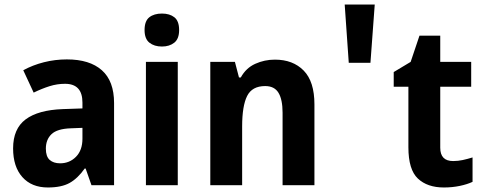

<svg xmlns="http://www.w3.org/2000/svg" viewBox="-20 -886 2140 850"><path d="M276 -623Q377 -623 431 -575Q485 -527 485 -430V-66H385L359 -140H355Q324 -96 288 -76Q252 -56 192 -56Q120 -56 79 -102Q38 -148 38 -229Q38 -316 93.5 -357.5Q149 -399 258 -403L345 -406V-432Q345 -515 268 -515Q233 -515 199.5 -504.5Q166 -494 129 -476L83 -575Q125 -598 174.5 -610.5Q224 -623 276 -623ZM294 -318Q233 -316 208 -292Q183 -268 183 -228Q183 -193 200 -178Q217 -163 246 -163Q288 -163 316.5 -192Q345 -221 345 -272V-320Z M697 -826Q731 -826 752 -809.5Q773 -793 773 -753Q773 -714 751.5 -697Q730 -680 697 -680Q663 -680 641.5 -697Q620 -714 620 -753Q620 -793 641 -809.5Q662 -826 697 -826ZM767 -612V-66H626V-612Z M1197 -622Q1277 -622 1324.5 -573.5Q1372 -525 1372 -424V-66H1231V-387Q1231 -445 1213 -475Q1195 -505 1154 -505Q1096 -505 1074 -461Q1052 -417 1052 -326V-66H911V-612H1020L1038 -543H1046Q1069 -585 1110 -603.5Q1151 -622 1197 -622Z M1524 -608 1506 -866H1639L1620 -608Z M1986 -173Q2008 -173 2028.5 -177.5Q2049 -182 2072 -189V-81Q2049 -70 2015.5 -63Q1982 -56 1945 -56Q1872 -56 1830 -95.5Q1788 -135 1788 -234V-502H1723V-567L1798 -612L1837 -728H1929V-612H2066V-502H1929V-232Q1929 -173 1986 -173Z"/></svg>

Font: Noto Sans Malayalam UI SemiCondensed
Style: Bold
Weight: 700
Width: 4
Designer: Jelle Bosma - Monotype Design Team
Foundry: Monotype Imaging Inc.
Version: Version 2.104; ttfautohint (v1.8.4.7-5d5b)